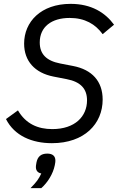

<svg xmlns="http://www.w3.org/2000/svg" viewBox="-20 -730 617 995"><path d="M249 12C418 12 512 -89 512 -214C512 -309 457 -369 359 -388L292 -401C220 -415 186 -450 186 -510C186 -591 247 -637 341 -637C420 -637 474 -605 512 -553L571 -602C525 -665 453 -710 346 -710C192 -710 105 -617 105 -504C105 -414 160 -352 258 -333L325 -320C399 -306 431 -269 431 -210C431 -127 369 -61 251 -61C176 -61 114 -88 73 -158L11 -113C55 -26 146 12 249 12ZM225 66C192 66 175 82 169 112C166 127 166 132 166 136C166 155 177 166 194 169C181 197 169 214 138 245H194C227 216 255 171 264 126C267 111 267 107 267 102C267 80 254 66 225 66Z"/></svg>

Font: Braiins Sans
Style: Italic
Weight: 400
Italic angle: -11.31°
Designer: Mike Abbink, Paul van der Laan, Pieter van Rosmalen, Jiri Chlebus, Lubos Buracinsky
Foundry: Bold Monday, Sudetype
Version: Version 1.000;hotconv 1.0.109;makeotfexe 2.5.65596